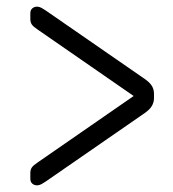

<svg xmlns="http://www.w3.org/2000/svg" viewBox="-20 -640 520 576"><path d="M91 -84Q83 -84 77 -89Q71 -94 71 -104V-121Q71 -131 75.5 -137.5Q80 -144 92 -152L381 -352L92 -552Q80 -560 75.5 -566.5Q71 -573 71 -583V-600Q71 -610 77 -615Q83 -620 91 -620Q98 -620 106 -615.5Q114 -611 118 -608L413 -404Q429 -393 435.5 -382.5Q442 -372 442 -358V-346Q442 -333 435.5 -322Q429 -311 413 -300L118 -96Q114 -93 106 -88.5Q98 -84 91 -84Z"/></svg>

Font: Rubik Light Light
Style: Regular
Weight: 300
Version: Version 2.101